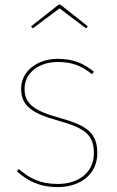

<svg xmlns="http://www.w3.org/2000/svg" viewBox="-20 -775 489 805"><path d="M117.7 -656.1 229.6 -740 340.7 -656.1 348.3 -664.4 233.6 -755.3H225.6L110.1 -664.4ZM222 -528.3C136.7 -528.3 68.6 -477 68.6 -402.9C68.6 -333.1 112.4 -299.9 222.4 -269.7C335.3 -238.1 373.6 -211.6 373.6 -132.1C373.6 -51.6 308.6 -3.7 222.4 -3.7C146.9 -3.7 102.6 -28.7 59 -66.3L50.7 -56.6C93.4 -19 142.1 9.4 222.4 9.4C318.1 9.4 388 -46.1 388 -132.1C388 -218 344.7 -249.1 229 -281.1C123.3 -310.4 83 -339.4 83 -402.4C83 -470.4 144.3 -515.1 222.4 -515.1C283 -515.1 322.9 -498.6 365.6 -464L373.9 -474.1C330 -510.3 285.3 -528.3 222 -528.3Z"/></svg>

Font: Fira Sans Hair
Style: Regular
Weight: 100
Designer: bBox Type GmbH & Carrois Corporate GbR & Edenspiekermann AG
Foundry: bBox Type GmbH & Carrois Corporate GbR & Edenspiekermann AG
Version: Version 4.300;PS 004.300;hotconv 1.0.88;makeotf.lib2.5.64775